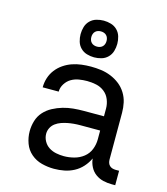

<svg xmlns="http://www.w3.org/2000/svg" viewBox="-114 -853 828 950"><g transform="rotate(15 300.0 -378.0)"><path d="M251 8H250Q219 8 188 0Q157 -8 133 -28.5Q109 -49 98 -79Q87 -109 87 -141Q87 -168 95 -194.5Q103 -221 121 -241Q139 -261 163.5 -274Q188 -287 214 -294.5Q240 -302 266.5 -304.5Q293 -307 321 -307H423V-347Q423 -370 414 -392.5Q405 -415 386.5 -429.5Q368 -444 345 -449Q322 -454 298 -454Q277 -454 256 -450.5Q235 -447 217 -436.5Q199 -426 187 -407Q175 -388 175 -367H93Q93 -392 100.5 -415.5Q108 -439 123 -458.5Q138 -478 158.5 -492Q179 -506 202 -514Q225 -522 249.5 -525Q274 -528 298 -528Q324 -528 350 -524.5Q376 -521 400.5 -511Q425 -501 445.5 -485Q466 -469 480 -446.5Q494 -424 499.5 -398.5Q505 -373 505 -347V-108Q505 -99 507.5 -91Q510 -83 516 -77Q522 -71 530.5 -68.5Q539 -66 547 -66H565V8H547Q525 8 503.5 3Q482 -2 464 -15Q446 -28 435.5 -48.5Q425 -69 423 -91Q412 -67 394 -47Q376 -27 352.5 -14.5Q329 -2 303 3Q277 8 251 8ZM282 -65Q308 -65 334.5 -72Q361 -79 382 -95.5Q403 -112 413 -137Q423 -162 423 -189V-234H321Q304 -234 288 -232.5Q272 -231 256.5 -228Q241 -225 225.5 -219.5Q210 -214 197 -204.5Q184 -195 176.5 -180.5Q169 -166 169 -150Q169 -130 179 -112Q189 -94 205.5 -83.5Q222 -73 242 -69Q262 -65 282 -65ZM300 -576Q281 -576 262.5 -581.5Q244 -587 230.5 -600.5Q217 -614 211.5 -632.5Q206 -651 206 -670Q206 -689 211.5 -707.5Q217 -726 230.5 -739.5Q244 -753 262.5 -758.5Q281 -764 300 -764Q319 -764 337.5 -758.5Q356 -753 369.5 -739.5Q383 -726 388.5 -707.5Q394 -689 394 -670Q394 -651 388.5 -632.5Q383 -614 369.5 -600.5Q356 -587 337.5 -581.5Q319 -576 300 -576ZM300 -631Q308 -631 315.5 -633.5Q323 -636 328.5 -641.5Q334 -647 336.5 -654.5Q339 -662 339 -670Q339 -678 336.5 -685.5Q334 -693 328.5 -698.5Q323 -704 315.5 -706.5Q308 -709 300 -709Q292 -709 284.5 -706.5Q277 -704 271.5 -698.5Q266 -693 263.5 -685.5Q261 -678 261 -670Q261 -662 263.5 -654.5Q266 -647 271.5 -641.5Q277 -636 284.5 -633.5Q292 -631 300 -631Z"/></g></svg>

Font: Iosevka Plex Etoile
Style: Regular
Weight: 400
Designer: Belleve Invis
Foundry: Belleve Invis
Version: Version 25.1.1; ttfautohint (v1.8.4)